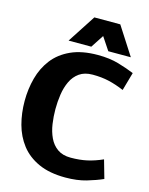

<svg xmlns="http://www.w3.org/2000/svg" viewBox="-129 -948 806 1037"><g transform="rotate(15 274.5 -429.0)"><path d="M339 -102Q389 -102 430 -111Q471 -120 516 -140L545 -38Q507 -21 456 -6Q405 9 339 9Q250 9 188.5 -19Q127 -47 90 -95Q53 -143 36.5 -204.5Q20 -266 20 -334Q20 -401 36.5 -462.5Q53 -524 90 -572Q127 -620 188.5 -648Q250 -676 339 -676Q405 -676 456 -661Q507 -646 545 -630L516 -528Q471 -547 430 -556.5Q389 -566 339 -566Q294 -566 265 -545.5Q236 -525 220 -491Q204 -457 198 -416Q192 -375 192 -334Q192 -293 198 -252Q204 -211 220 -177Q236 -143 265 -122.5Q294 -102 339 -102ZM165 -710 267 -867H412L513 -710H387L339 -782L292 -710Z"/></g></svg>

Font: Epunda Sans ExtraBold
Style: Regular
Weight: 800
Designer: Simon Atzbach
Foundry: typofactur
Version: Version 2.204; ttfautohint (v1.8.4.7-5d5b)